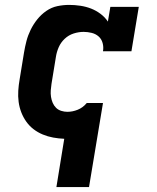

<svg xmlns="http://www.w3.org/2000/svg" viewBox="-20 -558 640 783"><path d="M210 205 242 8Q219 7 197 3Q175 -1 154.5 -9.5Q134 -18 117 -31Q100 -44 87.5 -61.5Q75 -79 67 -99.5Q59 -120 56 -142.5Q53 -165 54.5 -188Q56 -211 60 -234L78 -344Q82 -368 88 -391Q94 -414 105 -436.5Q116 -459 132 -479Q148 -499 169 -513.5Q190 -528 214 -533Q238 -538 262 -538Q285 -538 308 -534.5Q331 -531 351.5 -523Q372 -515 390 -501.5Q408 -488 420 -470L430 -530H546L516 -349H400Q403 -366 398.5 -382.5Q394 -399 382 -409.5Q370 -420 353.5 -424Q337 -428 321 -428Q301 -428 280.5 -421.5Q260 -415 244 -400Q228 -385 219.5 -365.5Q211 -346 208 -326L190 -216Q188 -203 187 -189.5Q186 -176 188 -163Q190 -150 195 -138.5Q200 -127 208.5 -118.5Q217 -110 229.5 -106Q242 -102 255 -102Q276 -102 297 -110.5Q318 -119 333 -137L334 -138H400L343 205Z"/></svg>

Font: Iosevka Curly Slab XBdExObl
Style: Regular
Weight: 800
Width: 7
Italic angle: -9°
Monospace: yes
Designer: Belleve Invis
Foundry: Belleve Invis
Version: Version 11.1.0; ttfautohint (v1.8.3)